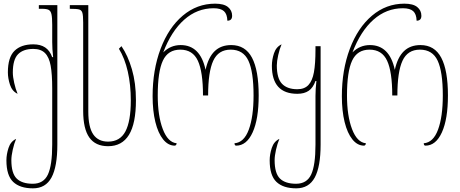

<svg xmlns="http://www.w3.org/2000/svg" viewBox="-20 -788 2510 1048"><path d="M15 87Q15 55 26.5 19.5Q38 -16 68 -30Q57 -4 49.5 29.5Q42 63 42 86Q42 158 71 186.5Q100 215 159 215Q218 215 241.5 164.5Q265 114 265 1V-305Q265 -383 256.5 -429.5Q248 -476 225.5 -498.5Q203 -521 162 -521Q107 -521 78.5 -492Q50 -463 50 -392Q50 -369 57.5 -335.5Q65 -302 76 -276Q46 -290 34.5 -325.5Q23 -361 23 -393Q23 -475 59 -510.5Q95 -546 162 -546Q201 -546 226.5 -529Q252 -512 265 -476H270Q265 -521 265 -558V-652Q265 -692 261 -710Q257 -728 246 -734Q235 -740 209 -740H192V-760H293V1Q293 122 261 181Q229 240 160 240Q89 240 52 205Q15 170 15 87Z M434 -183V-665Q434 -704 429.5 -718.5Q425 -733 411.5 -736.5Q398 -740 361 -740V-760H462V-179Q462 -94 489 -54.5Q516 -15 570 -15Q635 -15 664.5 -70.5Q694 -126 694 -240Q694 -325 677.5 -397.5Q661 -470 629 -522L643 -536Q678 -485 700 -410Q722 -335 722 -241Q722 -114 684 -52Q646 10 570 10Q501 10 467.5 -37.5Q434 -85 434 -183Z M813 -263Q813 -406 856.5 -521.5Q900 -637 977.5 -702.5Q1055 -768 1154 -768Q1202 -768 1224.5 -749.5Q1247 -731 1247 -702Q1247 -675 1221 -675Q1220 -711 1202.5 -727Q1185 -743 1146 -743Q1056 -743 985.5 -680.5Q915 -618 871 -502Q911 -542 966 -542Q1073 -542 1102 -407Q1117 -475 1151.5 -508.5Q1186 -542 1242 -542Q1319 -542 1355.5 -473Q1392 -404 1392 -267Q1392 -138 1359 -65.5Q1326 7 1269 7Q1264 7 1262 3Q1260 -1 1260 -6Q1312 -10 1338 -80.5Q1364 -151 1364 -267Q1364 -396 1336 -456.5Q1308 -517 1239 -517Q1172 -517 1144 -456.5Q1116 -396 1116 -267H1088Q1088 -396 1060 -456.5Q1032 -517 964 -517Q897 -517 869 -457Q841 -397 841 -267Q841 -156 868.5 -83.5Q896 -11 944 -6V-5Q944 -1 941 3Q938 7 934 7Q898 7 870.5 -27Q843 -61 828 -122Q813 -183 813 -263Z M1452 87Q1452 55 1463.5 19.5Q1475 -16 1505 -30Q1494 -4 1486.5 29.5Q1479 63 1479 86Q1479 158 1508 186.5Q1537 215 1596 215Q1655 215 1678.5 164.5Q1702 114 1702 1V-264Q1702 -301 1707 -346H1702Q1689 -309 1665 -292.5Q1641 -276 1603 -276Q1464 -276 1464 -429Q1464 -462 1475.5 -497Q1487 -532 1517 -546Q1506 -521 1498.5 -487Q1491 -453 1491 -431Q1491 -360 1519.5 -330.5Q1548 -301 1603 -301Q1642 -301 1663.5 -324Q1685 -347 1693.5 -393.5Q1702 -440 1702 -518V-536H1730V1Q1730 122 1698 181Q1666 240 1597 240Q1526 240 1489 205Q1452 170 1452 87Z M1846 -263Q1846 -406 1889.5 -521.5Q1933 -637 2010.5 -702.5Q2088 -768 2187 -768Q2235 -768 2257.5 -749.5Q2280 -731 2280 -702Q2280 -675 2254 -675Q2253 -711 2235.5 -727Q2218 -743 2179 -743Q2089 -743 2018.5 -680.5Q1948 -618 1904 -502Q1944 -542 1999 -542Q2106 -542 2135 -407Q2150 -475 2184.5 -508.5Q2219 -542 2275 -542Q2352 -542 2388.5 -473Q2425 -404 2425 -267Q2425 -138 2392 -65.5Q2359 7 2302 7Q2297 7 2295 3Q2293 -1 2293 -6Q2345 -10 2371 -80.5Q2397 -151 2397 -267Q2397 -396 2369 -456.5Q2341 -517 2272 -517Q2205 -517 2177 -456.5Q2149 -396 2149 -267H2121Q2121 -396 2093 -456.5Q2065 -517 1997 -517Q1930 -517 1902 -457Q1874 -397 1874 -267Q1874 -156 1901.5 -83.5Q1929 -11 1977 -6V-5Q1977 -1 1974 3Q1971 7 1967 7Q1931 7 1903.5 -27Q1876 -61 1861 -122Q1846 -183 1846 -263Z"/></svg>

Font: Noto Serif Georgian Thin Cond
Style: Regular
Weight: 250
Width: 3
Designer: Monotype Design team
Foundry: Monotype Imaging Inc.
Version: Version 1.000